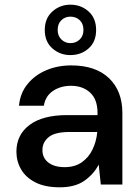

<svg xmlns="http://www.w3.org/2000/svg" viewBox="-20 -787 599 819"><path d="M235 12Q172 12 131 -9Q90 -30 70 -64.5Q50 -99 50 -140Q50 -212 106 -254Q162 -296 266 -296H396V-305Q396 -363 364.5 -392Q333 -421 283 -421Q239 -421 206.5 -399.5Q174 -378 167 -336H61Q66 -390 97.5 -428.5Q129 -467 177.5 -487.5Q226 -508 284 -508Q388 -508 445 -453.5Q502 -399 502 -305V0H410L401 -85Q380 -44 340 -16Q300 12 235 12ZM256 -74Q299 -74 328.5 -94.5Q358 -115 374.5 -149Q391 -183 395 -224H277Q214 -224 187.5 -202Q161 -180 161 -147Q161 -113 186.5 -93.5Q212 -74 256 -74ZM280 -552Q236 -552 203.5 -580.5Q171 -609 171 -659Q171 -709 203.5 -738Q236 -767 280 -767Q326 -767 358 -738Q390 -709 390 -659Q390 -609 358 -580.5Q326 -552 280 -552ZM280 -603Q304 -603 320 -618.5Q336 -634 336 -659Q336 -686 320 -701Q304 -716 280 -716Q258 -716 242 -701Q226 -686 226 -659Q226 -634 242 -618.5Q258 -603 280 -603Z"/></svg>

Font: DeepMind Sans Medium
Style: Regular
Weight: 500
Designer: Jonny Pinhorn / Modifications: Colophon Foundry
Foundry: Colophon Foundry
Version: Version 1.002; ttfautohint (v1.8.2)